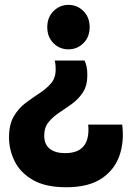

<svg xmlns="http://www.w3.org/2000/svg" viewBox="-20 -761 544 788"><path d="M327 -512.5Q331 -505 334.8 -490Q338.5 -475 338.5 -453.5Q338.5 -410 320.5 -382.2Q302.5 -354.5 276.2 -335.5Q250 -316.5 223.8 -299.2Q197.5 -282 179.5 -260Q161.5 -238 161.5 -204Q161.5 -169 183.8 -150.8Q206 -132.5 247.5 -132.5Q300.5 -132.5 324 -162Q347.5 -191.5 342 -249.5H481.5Q490.5 -179.5 469.8 -121Q449 -62.5 395.5 -27.5Q342 7.5 252 7.5Q166.5 7.5 114.8 -22.5Q63 -52.5 40 -99.5Q17 -146.5 17 -197Q17 -249.5 36.2 -282.8Q55.5 -316 84.2 -337.8Q113 -359.5 141.5 -378Q170 -396.5 189.2 -418.8Q208.5 -441 208.5 -475.5Q208.5 -482.5 207.8 -493.5Q207 -504.5 204.5 -512.5ZM261 -741Q297 -741 322.5 -715.5Q348 -690 348 -649.5Q348 -609.5 322.5 -584Q297 -558.5 261 -558.5Q224.5 -558.5 199.2 -584Q174 -609.5 174 -649.5Q174 -690 199.8 -715.5Q225.5 -741 261 -741Z"/></svg>

Font: Spline Sans
Style: Regular
Weight: 400
Designer: Eben Sorkin, Mirko Velimirovic
Foundry: Sorkin Type
Version: Version 1.001